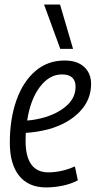

<svg xmlns="http://www.w3.org/2000/svg" viewBox="-20 -811 419 841"><path d="M321 -21Q290 -5 253.5 2.5Q217 10 182 10Q105 10 64 -41Q23 -92 23 -186Q23 -289 51.5 -370.5Q80 -452 134 -499Q188 -546 263 -546Q318 -546 348.5 -518Q379 -490 379 -443Q379 -373 328.5 -321Q278 -269 193 -245Q143 -232 93 -229Q92 -212 92 -195Q92 -56 192 -56Q218 -56 247 -62Q276 -68 308 -82ZM251 -485Q196 -485 154.5 -430Q113 -375 99 -283Q138 -286 179 -298Q239 -317 275 -351Q311 -385 311 -431Q311 -485 251 -485ZM244 -597 173 -791H243L300 -597Z"/></svg>

Font: Georama SemiCondensed
Style: Italic
Weight: 400
Width: 4
Italic angle: -9°
Designer: Jean-Baptiste Levee
Foundry: Production Type
Version: Version 1.000